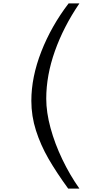

<svg xmlns="http://www.w3.org/2000/svg" viewBox="-20 -858 640 1121"><path d="M163 -269.5Q163 -408 221.2 -557Q279.5 -706 380.5 -838H443.5Q351 -702 300.5 -559.8Q250 -417.5 250 -282Q250 -202.5 275 -110.8Q300 -19 343.8 72.2Q387.5 163.5 443.5 243H378Q309.5 149 263.2 68.8Q217 -11.5 190 -96Q163 -180.5 163 -269.5Z"/></svg>

Font: JuliaMono Light
Style: Regular
Weight: 300
Monospace: yes
Designer: cormullion
Foundry: corm
Version: Version 0.054; ttfautohint (v1.8.4)